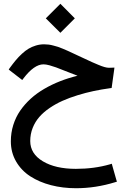

<svg xmlns="http://www.w3.org/2000/svg" viewBox="-20 -684 671 1011"><path d="M297.9 -664.1 374 -587.4 297.9 -511.2 221.2 -587.4ZM388.2 -285.2Q358.4 -296.9 337.9 -304.7Q291.5 -323.2 275.4 -329.1Q259.3 -335 240.7 -340.1Q222.2 -345.2 209 -345.2Q159.7 -345.2 103 -270.5L97.2 -262.7L89.4 -268.6L33.2 -312L25.9 -317.9L31.2 -325.7Q47.9 -348.6 62.5 -366.2Q77.1 -383.8 95 -400.4Q112.8 -417 130.4 -427.5Q147.9 -438 168.9 -444.3Q189.9 -450.7 212.4 -450.7Q224.6 -450.7 236.3 -449.2Q248 -447.8 262.2 -443.8Q276.4 -439.9 285.4 -437.3Q294.4 -434.6 311.5 -427.2Q328.6 -419.9 335.2 -417Q341.8 -414.1 362.3 -404.5Q382.8 -395 387.7 -392.6Q398.4 -388.2 424.1 -375.7Q449.7 -363.3 463.9 -357.2Q478 -351.1 497.6 -342.8Q517.1 -334.5 530.8 -330.8Q544.4 -327.1 553.7 -327.1Q562 -327.1 570.8 -327.6L582.5 -328.1L581.1 -316.4L568.8 -228L567.9 -220.7L560.5 -219.7Q514.6 -213.4 473.1 -204.6Q431.6 -195.8 388.7 -182.6Q345.7 -169.4 309.6 -153.3Q273.4 -137.2 241.5 -115.5Q209.5 -93.8 187.3 -68.4Q165 -43 152.1 -10.5Q139.2 22 139.2 58.6Q139.2 125.5 205.6 165.3Q272 205.1 379.4 205.1Q476.1 205.1 559.1 181.2L568.8 178.2L571.3 188L592.8 263.7L595.7 272.5L586.4 275.4Q483.9 307.1 380.4 307.1Q310.1 307.1 248.3 291Q186.5 274.9 139.4 244.4Q92.3 213.9 64.7 166.3Q37.1 118.7 37.1 60.1Q37.1 15.1 50 -26.1Q63 -67.4 86.4 -101.3Q109.9 -135.3 141.8 -164.3Q173.8 -193.4 213.4 -216.3Q252.9 -239.3 296.4 -256.3Q339.8 -273.4 388.2 -285.2Z"/></svg>

Font: Samim Medium FD
Style: Medium-FD
Weight: 500
Foundry: DejaVu fonts team - Redesigned by Saber Rastikerdar
Version: Version 4.0.5